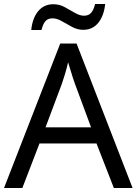

<svg xmlns="http://www.w3.org/2000/svg" viewBox="-20 -933 679 953"><path d="M545 0 459 -221H176L91 0H0L279 -717H360L638 0ZM352 -517Q349 -525 342 -546Q335 -567 328.5 -589.5Q322 -612 318 -624Q311 -593 302 -563.5Q293 -534 287 -517L206 -301H432ZM135 -784Q141 -843 169.5 -877.5Q198 -912 245 -912Q275 -912 301.5 -897.5Q328 -883 352 -869Q376 -855 397 -855Q420 -855 432.5 -869.5Q445 -884 452 -913H502Q496 -855 468 -820Q440 -785 393 -785Q365 -785 338.5 -799Q312 -813 287.5 -827.5Q263 -842 241 -842Q217 -842 205 -827.5Q193 -813 186 -784Z"/></svg>

Font: Noto Sans Nabataean
Style: Regular
Weight: 400
Designer: Monotype Design Team
Foundry: Monotype Imaging Inc.
Version: Version 2.001; ttfautohint (v1.8.4.7-5d5b)